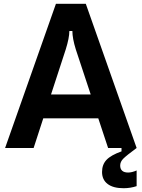

<svg xmlns="http://www.w3.org/2000/svg" viewBox="-20 -783 750 1016"><path d="M158 0H7L276 -763H434L703 0H552L500 -157H209ZM250 -283H460L381 -522Q363 -580 363 -619H347Q347 -583 328 -522ZM520 127Q520 88 543.5 63Q567 38 623 18V0H703Q649 40 632.5 56.5Q616 73 616 93Q616 111 626.5 120.5Q637 130 658 130Q678 130 703 119V202Q670 213 634 213Q579 213 549.5 190.5Q520 168 520 127Z"/></svg>

Font: Open Sauce Sans
Style: Bold
Weight: 700
Designer: Alfredo Marco Pradil
Foundry: Creative Sauce Fz LLC
Version: Version 1.477